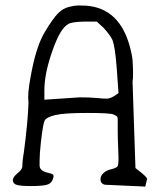

<svg xmlns="http://www.w3.org/2000/svg" viewBox="-20 -689 596 708"><path d="M522.5 -29.3 515.6 -1 366.2 -7.8Q351.6 -11.7 350.6 -25.4Q350.6 -26.4 350.6 -27.3Q350.6 -40 360.4 -49.8Q371.1 -60.5 389.6 -64.9Q408.2 -69.3 413.1 -75.2Q417 -79.1 417 -108.4Q417 -121.1 416 -136.7Q414.1 -180.7 414.1 -205.1Q414.1 -210.9 414.1 -216.8Q414.1 -216.8 414.1 -236.3V-248Q414.1 -253.9 412.6 -257.8Q411.1 -261.7 397.9 -267.1Q384.8 -272.5 300.3 -272.5Q215.8 -272.5 183.6 -264.6Q151.4 -256.8 145 -245.1Q138.7 -233.4 130.9 -166Q126 -121.1 126 -95.7Q126 -91.8 126 -87.9Q126 -87.9 126 -77.1Q127.9 -57.6 157.2 -51.8Q171.9 -48.8 175.8 -44.9Q176.8 -43 177.7 -40Q177.7 -35.2 173.8 -25.4Q168 -10.7 149.4 -6.8Q130.9 -2.9 94.7 -2.9Q58.6 -2.9 43.5 -6.8Q28.3 -10.7 27.3 -23.4V-24.4Q27.3 -36.1 44.9 -50.3Q62.5 -64.5 62.5 -76.2V-78.1Q62.5 -78.1 62.5 -81.1Q62.5 -95.7 68.4 -130.9Q74.2 -171.9 80.1 -233.4Q84 -279.3 85 -307.6Q85 -318.4 84 -326.2Q84 -326.2 84 -333Q84 -365.2 99.6 -440.4Q117.2 -524.4 146 -572.3Q174.8 -620.1 193.4 -639.2Q211.9 -658.2 234.4 -663.6Q256.8 -668.9 268.6 -668.9Q280.3 -668.9 298.8 -668Q420.9 -658.2 459 -516.6Q467.8 -483.4 468.8 -466.8Q470.7 -437.5 470.7 -418Q470.7 -398.4 468.8 -387.7L479.5 -69.3L502.9 -50.8Q521.5 -35.2 522.5 -29.3ZM143.6 -321.3 274.4 -330.1Q312.5 -330.1 336.4 -327.6Q360.4 -325.2 373 -325.2Q385.7 -325.2 401.4 -335L417 -345.7L410.2 -440.4Q404.3 -517.6 394.5 -542Q385.7 -560.5 362.3 -585.9L336.9 -609.4H291Q244.1 -608.4 232.4 -600.6Q203.1 -585.9 174.8 -505.9Q143.6 -419.9 143.6 -355.5Z"/></svg>

Font: Drukaatie burti
Style: Light
Weight: 300
Version: Version 0.14